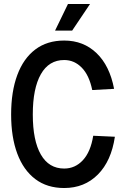

<svg xmlns="http://www.w3.org/2000/svg" viewBox="-20 -930 640 966"><path d="M303 16Q217 16 157.5 -29Q98 -74 67 -157Q36 -240 36 -354Q36 -469 67 -552.5Q98 -636 157.5 -681Q217 -726 303 -726Q400 -726 466 -662.5Q532 -599 554 -483L444 -477Q429 -551 391.5 -589.5Q354 -628 303 -628Q226 -628 185.5 -556.5Q145 -485 145 -354Q145 -223 185.5 -152.5Q226 -82 303 -82Q358 -82 397 -124Q436 -166 449 -247L558 -242Q540 -120 472.5 -52Q405 16 303 16ZM257 -776 322 -910H433L343 -776Z"/></svg>

Font: Geist Mono Medium
Style: Regular
Weight: 500
Monospace: yes
Designer: Basement.studio, Andrés Briganti, Mateo Zaragoza
Foundry: Basement.studio, Vercel, Andrés Briganti, Guido Ferreyra, Mateo Zaragoza
Version: Version 1.500; ttfautohint (v1.8.4.7-5d5b)